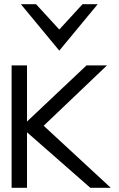

<svg xmlns="http://www.w3.org/2000/svg" viewBox="-20 -890 566 910"><path d="M79 -870 261 -650 443 -870H371L261 -750L151 -870ZM505 0 187 -294 487 -580H390L108 -314V-580H35V0H108V-263L408 0Z"/></svg>

Font: Charger
Style: Regular
Weight: 400
Designer: Jasper
Foundry: Cannot Into Space Fonts
Version: Version 0.98